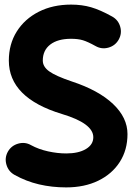

<svg xmlns="http://www.w3.org/2000/svg" viewBox="-20 -752 588 839"><path d="M498.5 -578.6Q483.4 -552.2 453.9 -543.9Q424.3 -535.6 397.5 -550.8Q363.3 -569.8 342 -576.2Q320.8 -582.5 290.5 -582.5Q232.4 -582.5 199.7 -557.4Q167 -532.2 167 -487.3Q167 -460.4 195.1 -440.2Q223.1 -419.9 293.9 -396Q411.1 -357.4 474.1 -297.6Q537.1 -237.8 537.1 -166Q537.1 -96.7 503.4 -44.2Q469.7 8.3 409.4 37.6Q349.1 66.9 269 66.9Q207 66.9 150.6 53.7Q94.2 40.5 43.5 12.2Q16.6 -2.9 8.1 -32.5Q-0.5 -62 14.2 -88.9Q29.3 -115.7 59.3 -124.3Q89.4 -132.8 115.7 -117.7Q148.9 -99.6 189.9 -90.6Q231 -81.5 269.5 -81.5Q323.2 -81.5 355.5 -100.8Q387.7 -120.1 387.7 -152.3Q387.7 -212.9 250.5 -253.9Q18.6 -324.2 18.6 -487.3Q18.6 -559.1 53.2 -614.3Q87.9 -669.4 149.4 -700.7Q210.9 -731.9 290.5 -731.9Q338.4 -731.9 378.4 -720.2Q418.5 -708.5 470.2 -679.7Q497.1 -664.6 505.4 -635Q513.7 -605.5 498.5 -578.6Z"/></svg>

Font: Mikhak-FD ExtraBold
Style: Regular
Weight: 800
Designer: Amin Abedi
Version: Version 3.2